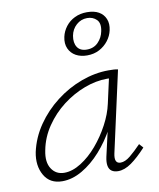

<svg xmlns="http://www.w3.org/2000/svg" viewBox="-78 -726 655 793"><g transform="rotate(-10 250.0 -330.0)"><path d="M120 5Q68 5 44.5 -36Q21 -77 32 -133Q45 -192 80 -243Q115 -294 165 -332.5Q215 -371 272.5 -392Q330 -413 386 -413Q398 -413 408 -412.5Q418 -412 426 -410L351 -71Q342 -29 370 -29Q389 -29 410.5 -46.5Q432 -64 458 -91L473 -74Q439 -37 410 -16.5Q381 4 354 4Q338 4 327.5 -3Q317 -10 314 -25Q311 -40 316 -63L357 -243L384 -277Q373 -226 346 -176Q319 -126 282.5 -85Q246 -44 204 -19.5Q162 5 120 5ZM134 -28Q168 -28 204.5 -51Q241 -74 272.5 -111Q304 -148 327.5 -192Q351 -236 360 -278L386 -395L406 -378Q401 -379 392 -379.5Q383 -380 375 -380Q328 -380 279 -361.5Q230 -343 187 -310Q144 -277 113 -231.5Q82 -186 72 -133Q62 -85 80.5 -56.5Q99 -28 134 -28ZM311 -489Q284 -489 264 -500Q244 -511 234.5 -532Q225 -553 231 -581Q236 -604 251 -623.5Q266 -643 289 -654Q312 -665 340 -665Q370 -665 389.5 -654Q409 -643 417.5 -622.5Q426 -602 420 -575Q415 -552 400 -532.5Q385 -513 362.5 -501Q340 -489 311 -489ZM314 -513Q343 -513 361.5 -532Q380 -551 385 -577Q392 -610 376.5 -625.5Q361 -641 337 -641Q311 -641 291.5 -623.5Q272 -606 267 -579Q262 -550 274 -531.5Q286 -513 314 -513Z"/></g></svg>

Font: Ysabeau Office ExtraLight
Style: Italic
Weight: 250
Italic angle: -12°
Designer: Christian Thalmann (Catharsis Fonts)
Version: Version 2.001;gftools[0.9.30]; featfreeze: tnum,lnum,ss02